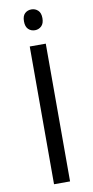

<svg xmlns="http://www.w3.org/2000/svg" viewBox="-99 -940 477 980"><g transform="rotate(-10 139.5 -449.5)"><path d="M98.1 0V-713.9H181.2V0ZM91.3 -845.2Q91.3 -873 105 -886Q118.7 -898.9 139.2 -898.9Q158.7 -898.9 172.9 -885.7Q187 -872.6 187 -845.2Q187 -817.9 172.9 -804.4Q158.7 -791 139.2 -791Q118.7 -791 105 -804.4Q91.3 -817.9 91.3 -845.2Z"/></g></svg>

Font: HunimalSansv1.5
Style: Regular
Weight: 400
Foundry: Ascender Corporation
Version: Version 1.10